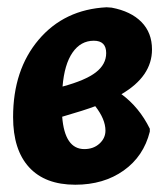

<svg xmlns="http://www.w3.org/2000/svg" viewBox="-20 -498 458 528"><path d="M187 10Q104 10 60 -38Q16 -86 16 -176Q16 -306 86.5 -389Q157 -472 273 -478L287 -477Q340 -467 369 -437.5Q398 -408 398 -362Q398 -288 314 -239Q363 -203 392 -144V-136Q375 -68 320 -29Q265 10 187 10ZM238 -386Q202 -386 179.5 -353.5Q157 -321 152 -260Q215 -277 243.5 -299Q272 -321 272 -352Q272 -386 238 -386ZM270 -139Q270 -170 242 -206Q213 -195 151 -177Q158 -88 212 -88Q237 -88 253.5 -103Q270 -118 270 -139Z"/></svg>

Font: Alegreya Sans SC ExtraBold
Style: Italic
Weight: 800
Italic angle: -7°
Designer: Juan Pablo del Peral
Foundry: Huerta Tipografica
Version: Version 2.007